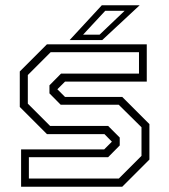

<svg xmlns="http://www.w3.org/2000/svg" viewBox="-20 -708 642 728"><path d="M60 0V-141.5H375L405.5 -172V-169.5L376 -199.5H158L55 -302.5V-437L158 -540H536.5V-398.5H226.5L196 -368V-371L226.5 -340.5H443.5L546.5 -237.5V-103L443.5 0ZM89.5 -31H430.5L516.5 -117V-225.5L430 -311H210L167.5 -354V-384.5L211.5 -429H507V-510H172L85.5 -423.5V-315L170 -230.5H390L434 -186.5V-156.5L390 -112H89.5ZM244 -556 366 -688H509.5L367.5 -556ZM295 -576.5H357.5L452.5 -667H379Z"/></svg>

Font: Tourney Light
Style: Regular
Weight: 300
Version: Version 1.015